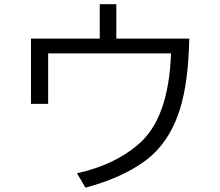

<svg xmlns="http://www.w3.org/2000/svg" viewBox="-20 -843 1039 905"><path d="M450.2 -823.2H528.3V-661.1H872.1Q868.2 -454.1 827.1 -325.2Q775.4 -163.1 656.2 -79.1Q548.8 -2.9 382.8 41.5L342.8 -26.4Q518.6 -64.9 631.8 -162.1Q775.4 -284.2 786.1 -591.3H207V-353.5H126V-661.1H450.2Z"/></svg>

Font: UDEV Gothic 35
Style: Regular
Weight: 400
Version: v2.1.0; ttfautohint (v1.8.4.7-5d5b-dirty) -l 6 -r 45 -G 200 